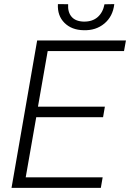

<svg xmlns="http://www.w3.org/2000/svg" viewBox="-20 -906 627 926"><path d="M477.1 -340.8H154.8L104 -50.8H475.1L466.3 0H35.6L159.2 -710.9H587.4L578.1 -659.7H210L163.1 -391.6H485.8ZM531.2 -886.2Q524.4 -826.7 483.4 -792.5Q442.4 -758.3 383.3 -760.3Q325.7 -761.2 291 -795.7Q256.3 -830.1 259.3 -886.2L308.6 -885.7Q306.2 -847.2 325.4 -825Q344.7 -802.7 384.3 -801.8Q425.8 -801.3 451.2 -823.7Q476.6 -846.2 483.9 -885.3Z"/></svg>

Font: RobotoInd Light
Style: Italic
Weight: 300
Italic angle: -12°
Designer: Google
Version: Version 2.001151; 2014